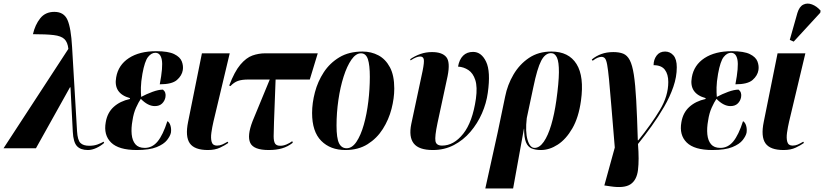

<svg xmlns="http://www.w3.org/2000/svg" viewBox="-52 -837 4653 1084"><path d="M-32 0 334 -561Q330 -599 311.5 -616.5Q293 -634 251 -639Q209 -644 134 -644Q146 -697 175 -733.5Q204 -770 255 -770Q309 -770 329 -724.5Q349 -679 355 -571L383 -96Q386 -46 402 -30Q418 -14 452 -14Q479 -14 499 -21.5Q519 -29 533 -37L536 -30Q517 -13 492 -1.5Q467 10 444 10Q403 10 382.5 -12Q362 -34 359 -93L346 -344H343L151 0Z M720 10Q618 10 575 -32.5Q532 -75 545 -147Q554 -201 590 -233.5Q626 -266 681 -278L682 -283Q587 -309 604 -401Q616 -470 675.5 -509Q735 -548 830 -548Q898 -548 931.5 -531.5Q965 -515 974.5 -490Q984 -465 980 -441Q975 -410 947 -385.5Q919 -361 850 -361Q869 -460 861.5 -499.5Q854 -539 825 -539Q803 -539 784 -515.5Q765 -492 752 -420Q744 -374 743.5 -343.5Q743 -313 745 -290Q775 -306 809 -318.5Q843 -331 868 -331Q887 -316 882 -288Q878 -267 863 -252.5Q848 -238 822 -238Q783 -238 743 -279Q730 -260 716 -229Q702 -198 696 -157Q688 -114 691.5 -78.5Q695 -43 712.5 -22.5Q730 -2 765 -2Q808 -2 838 -38.5Q868 -75 893 -153Q905 -146 910.5 -127.5Q916 -109 913 -88Q909 -69 891 -46Q873 -23 832.5 -6.5Q792 10 720 10Z M1122 10Q1046 10 1019.5 -28Q993 -66 1010 -149L1088 -536H1245L1153 -150Q1146 -120 1141.5 -88.5Q1137 -57 1143 -36Q1149 -15 1173 -15Q1189 -15 1202.5 -21Q1216 -27 1233 -37L1237 -30Q1219 -17 1190.5 -3.5Q1162 10 1122 10Z M1465 10Q1380 10 1361 -30Q1342 -70 1374 -153L1471 -388H1350Q1313 -388 1291 -380Q1269 -372 1249 -351L1242 -354Q1272 -433 1305 -472Q1338 -511 1373 -523.5Q1408 -536 1446 -536H1742L1697 -388H1504L1495 -148Q1493 -97 1493 -68Q1493 -39 1501 -26.5Q1509 -14 1531 -14Q1548 -14 1566.5 -22Q1585 -30 1598 -40L1601 -31Q1573 -9 1540.5 0.5Q1508 10 1465 10Z M1898 10Q1813 10 1761.5 -42Q1710 -94 1710 -199Q1710 -255 1726 -316Q1742 -377 1776 -429Q1810 -481 1864 -513.5Q1918 -546 1995 -546Q2044 -546 2084.5 -524.5Q2125 -503 2149.5 -457Q2174 -411 2174 -337Q2174 -283 2158.5 -222.5Q2143 -162 2109.5 -109Q2076 -56 2023.5 -23Q1971 10 1898 10ZM1905 0Q1936 0 1960.5 -36.5Q1985 -73 2002 -133Q2019 -193 2027.5 -264Q2036 -335 2036 -403Q2036 -470 2025 -503Q2014 -536 1986 -536Q1957 -536 1932 -500Q1907 -464 1888 -404.5Q1869 -345 1858.5 -272.5Q1848 -200 1848 -128Q1848 -57 1862 -28.5Q1876 0 1905 0Z M2392 10Q2313 10 2284 -27Q2255 -64 2270 -137L2334 -437Q2344 -487 2340.5 -502.5Q2337 -518 2320 -518Q2299 -518 2266 -496L2264 -503Q2292 -522 2322.5 -532.5Q2353 -543 2387 -543Q2444 -543 2467.5 -515Q2491 -487 2475 -407L2418 -142Q2402 -66 2406.5 -40.5Q2411 -15 2444 -15Q2510 -15 2563 -81.5Q2616 -148 2635 -280Q2644 -346 2631.5 -385Q2619 -424 2592.5 -441.5Q2566 -459 2534 -461Q2541 -501 2562.5 -522.5Q2584 -544 2619 -544Q2666 -544 2692.5 -488.5Q2719 -433 2702 -313Q2694 -254 2669 -197Q2644 -140 2604 -93Q2564 -46 2510.5 -18Q2457 10 2392 10Z M2688 227 2758 -90 2800 -292Q2813 -358 2847 -416Q2881 -474 2934.5 -510Q2988 -546 3061 -546Q3159 -546 3203 -475.5Q3247 -405 3228 -268Q3215 -174 3179.5 -112.5Q3144 -51 3097 -20.5Q3050 10 3002 10Q2971 10 2949.5 1Q2928 -8 2917.5 -34Q2907 -60 2907 -110H2906L2845 227ZM2966 -2Q2994 -2 3018 -36.5Q3042 -71 3060 -131.5Q3078 -192 3089 -270Q3103 -370 3103.5 -428.5Q3104 -487 3092.5 -512Q3081 -537 3059 -537Q3026 -537 3003.5 -494Q2981 -451 2959 -344L2922 -170Q2913 -93 2926.5 -47.5Q2940 -2 2966 -2Z M3394 215 3360 210 3419 -4Q3407 -146 3399.5 -239Q3392 -332 3386.5 -388Q3381 -444 3376 -471.5Q3371 -499 3363.5 -507.5Q3356 -516 3344 -516Q3335 -516 3323 -511.5Q3311 -507 3294 -494L3289 -501Q3313 -521 3343 -532Q3373 -543 3411 -543Q3444 -543 3466.5 -534Q3489 -525 3503.5 -497.5Q3518 -470 3526.5 -415.5Q3535 -361 3540 -270.5Q3545 -180 3549 -45H3552Q3626 -137 3673.5 -216Q3721 -295 3721 -374Q3721 -418 3701.5 -443.5Q3682 -469 3638 -469Q3638 -500 3655 -523Q3672 -546 3703 -546Q3731 -546 3750 -524.5Q3769 -503 3769 -457Q3769 -403 3749.5 -346.5Q3730 -290 3697.5 -234Q3665 -178 3626.5 -124.5Q3588 -71 3550 -24Q3557 65 3550 122.5Q3543 180 3507.5 203.5Q3472 227 3394 215Z M3970 10Q3868 10 3825 -32.5Q3782 -75 3795 -147Q3804 -201 3840 -233.5Q3876 -266 3931 -278L3932 -283Q3837 -309 3854 -401Q3866 -470 3925.5 -509Q3985 -548 4080 -548Q4148 -548 4181.5 -531.5Q4215 -515 4224.5 -490Q4234 -465 4230 -441Q4225 -410 4197 -385.5Q4169 -361 4100 -361Q4119 -460 4111.5 -499.5Q4104 -539 4075 -539Q4053 -539 4034 -515.5Q4015 -492 4002 -420Q3994 -374 3993.5 -343.5Q3993 -313 3995 -290Q4025 -306 4059 -318.5Q4093 -331 4118 -331Q4137 -316 4132 -288Q4128 -267 4113 -252.5Q4098 -238 4072 -238Q4033 -238 3993 -279Q3980 -260 3966 -229Q3952 -198 3946 -157Q3938 -114 3941.5 -78.5Q3945 -43 3962.5 -22.5Q3980 -2 4015 -2Q4058 -2 4088 -38.5Q4118 -75 4143 -153Q4155 -146 4160.5 -127.5Q4166 -109 4163 -88Q4159 -69 4141 -46Q4123 -23 4082.5 -6.5Q4042 10 3970 10Z M4372 10Q4296 10 4269.5 -28Q4243 -66 4260 -149L4338 -536H4495L4403 -150Q4396 -120 4391.5 -88.5Q4387 -57 4393 -36Q4399 -15 4423 -15Q4439 -15 4452.5 -21Q4466 -27 4483 -37L4487 -30Q4469 -17 4440.5 -3.5Q4412 10 4372 10ZM4429 -602 4407 -612 4450 -764Q4461 -800 4483.5 -811Q4506 -822 4532.5 -812Q4559 -802 4581 -777L4579 -765Z"/></svg>

Font: Noto Serif Display ExtraCondensed ExtraBold
Style: Italic
Weight: 800
Width: 2
Italic angle: -12°
Designer: Monotype Design Team
Foundry: Monotype Imaging Inc.
Version: Version 2.009